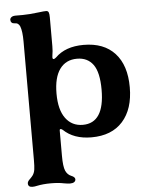

<svg xmlns="http://www.w3.org/2000/svg" viewBox="-61 -726 771 1018"><g transform="rotate(-5 325.0 -217.0)"><path d="M47 224Q47 218 51 212Q55 206 61 201Q71 191 76 184Q85 171 87.5 153.5Q90 136 90 104V-528Q90 -581 80 -608Q76 -618 69 -623Q62 -628 50 -628Q41 -628 35.5 -633.5Q30 -639 30 -648Q30 -656 37.5 -662Q45 -668 60 -668H98Q132 -668 188 -675Q211 -678 223 -678Q233 -678 236.5 -670Q240 -662 240 -643V-490Q240 -462 236 -441Q235 -437 235 -431Q235 -421 241 -421Q246 -421 254 -428Q308 -482 405 -482Q513 -482 571.5 -418Q630 -354 630 -237Q630 -121 571.5 -55.5Q513 10 405 10Q311 10 256 -43Q250 -48 245 -48Q240 -48 240 -40V94Q240 151 250 174Q260 196 280 204Q300 212 300 224Q300 233 292.5 238.5Q285 244 270 244Q259 244 237 240Q209 234 169 234Q127 234 94 241Q82 244 70 244Q47 244 47 224ZM365 -60Q480 -60 480 -237Q480 -330 450 -371Q420 -412 364 -412Q305 -412 272.5 -367.5Q240 -323 240 -237Q240 -151 273.5 -105.5Q307 -60 365 -60Z"/></g></svg>

Font: Raigarh
Style: Bold
Weight: 700
Designer: jaikishan Patel
Foundry: MagicType
Version: Version 1.000